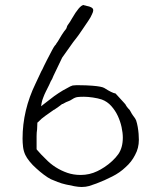

<svg xmlns="http://www.w3.org/2000/svg" viewBox="-20 -719 640 766"><path d="M236 -594Q245 -604 246 -609Q248 -617 251 -620Q260 -632 267 -645Q297 -697 313 -699L317 -698L318 -697H319H321Q326 -695 332 -694Q337 -693 341 -691Q346 -689 349 -686Q352 -683 352 -678Q352 -672 347 -662Q342 -650 332 -635.5Q322 -621 310 -603Q289 -572 286 -569Q283 -565 272 -551Q261 -536 250 -520Q231 -493 228 -489L193 -416Q189 -407 188 -404Q184 -399 176 -380Q170 -368 163 -354Q157 -342 153 -331Q148 -319 146 -308L144 -295L154 -303Q164 -311 180 -323Q196 -336 213 -347Q231 -359 247 -367Q262 -376 270 -378Q276 -379 283.5 -379Q291 -379 297 -379Q323 -379 349 -377Q386 -374 396 -368Q427 -348 441 -346Q446 -341 473 -311Q480 -304 481 -302V-301Q485 -294 491 -287Q498 -281 501 -274Q505 -266 510 -259Q521 -245 523 -239Q527 -227 529.5 -212.5Q532 -198 533 -185Q534 -172 534 -161Q534 -128 519 -101Q505 -73 481 -52Q458 -30 428 -15Q397 1 365 13Q350 18 336 23Q322 27 306 27Q293 27 277 24Q260 21 243 17Q225 13 210 7Q195 1 183 -4Q171 -10 155 -22Q139 -34 125 -47Q110 -60 98 -75Q86 -90 81 -101Q74 -116 72 -133Q70 -150 70 -166Q70 -279 122 -386L145 -435Q148 -439 156 -457Q167 -478 167 -479Q193 -530 198 -536Q200 -539 204 -543V-544Q206 -547 211 -554Q229 -585 236 -594ZM341 -691ZM127 -122Q143 -103 162 -85Q180 -66 202 -52Q224 -38 248.5 -29.5Q273 -21 302 -21Q337 -21 368 -36Q381 -42 397 -52.5Q413 -63 427.5 -76.5Q442 -90 452 -104Q470 -130 470 -170Q470 -189 465 -212Q460 -235 450 -256.5Q440 -278 424 -296Q408 -314 386 -322Q371 -327 350.5 -330Q330 -333 315 -333Q300 -333 291 -332Q280 -331 268 -323Q264 -320 259.5 -318Q255 -316 250 -314Q244 -312 239 -309Q234 -306 230 -304H229H228Q220 -298 212 -292Q204 -286 196 -281H195Q177 -268 161 -257Q145 -246 131 -231L129 -230V-228Q129 -216 128 -203Q126 -190 126 -176V-126V-124Z"/></svg>

Font: ToneOZ-Tsuipita-TC
Style: Tsuipita-TC
Weight: 400
Designer: :Jeffrey Xuan (Chih-Lin Hsuan)  :
Foundry: jeffreyx@gmail.com, cjkFonts.io
Version: Version 0.24071